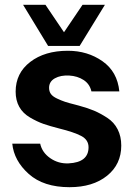

<svg xmlns="http://www.w3.org/2000/svg" viewBox="-20 -770 531 798"><path d="M76 -750H169L246 -636L323 -750H416L311 -579H180ZM269 8Q161 8 99.5 -47Q38 -102 31 -173H147Q155 -136 189 -112.5Q223 -89 265 -91Q348 -95 348 -158Q348 -189 317.5 -205Q287 -221 226 -236Q187 -246 161 -255Q135 -264 105 -281.5Q75 -299 60 -326Q45 -353 45 -389Q45 -466 105.5 -512.5Q166 -559 262 -559Q344 -559 406 -515.5Q468 -472 476 -390H360Q353 -421 327.5 -437.5Q302 -454 268 -456Q232 -458 208 -444.5Q184 -431 184 -405Q184 -390 191.5 -379.5Q199 -369 217 -360.5Q235 -352 250 -347Q265 -342 293 -335Q303 -332 308 -331Q345 -321 371 -310Q397 -299 425.5 -280.5Q454 -262 469 -232.5Q484 -203 484 -165Q484 -87 425 -39.5Q366 8 269 8Z"/></svg>

Font: Oakes Grotesk
Style: Bold
Weight: 600
Designer: Samuel Oakes
Foundry: Samuel Oakes
Version: Version 1.000;PS 001.000;hotconv 1.0.88;makeotf.lib2.5.64775